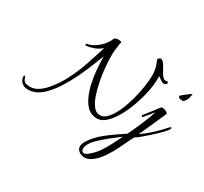

<svg xmlns="http://www.w3.org/2000/svg" viewBox="-361 -872 1599 1508"><g transform="rotate(30 439.0 -117.5)"><path d="M-88 129Q-105 129 -120 125Q-161 111 -171 69Q-172 66 -172 60Q-172 46 -166 46Q-161 46 -154 64Q-147 92 -120 98Q-114 100 -105 101Q-96 102 -88 102Q-51 102 -17.5 81Q16 60 44.5 27.5Q73 -5 96 -39.5Q119 -74 134 -102Q178 -186 208 -272.5Q238 -359 266 -453Q237 -427 202 -414Q167 -401 136 -398H135Q125 -398 125 -405Q125 -413 137 -415Q166 -420 197 -439.5Q228 -459 254.5 -489Q281 -519 295 -554Q297 -560 309 -563.5Q321 -567 333 -567Q344 -567 352.5 -564Q361 -561 359 -554Q355 -543 352.5 -520Q350 -497 348 -483Q345 -465 345 -431Q345 -388 350 -330Q355 -272 366.5 -211Q378 -150 396 -97Q414 -44 439.5 -11.5Q465 21 499 21Q534 21 565 -13Q596 -47 621 -102Q646 -157 664 -221.5Q682 -286 691.5 -347.5Q701 -409 701 -455Q701 -480 698 -498Q694 -525 686.5 -544.5Q679 -564 671 -585V-586Q671 -590 679 -596.5Q687 -603 691 -604Q706 -604 718.5 -590Q731 -576 742 -555.5Q753 -535 764 -515Q775 -495 788 -483Q796 -476 800.5 -474Q805 -472 815 -472L821 -475Q829 -475 832 -473.5Q835 -472 836 -464Q836 -456 828.5 -451Q821 -446 813 -444Q800 -444 780 -457.5Q760 -471 750 -479Q751 -473 751 -467Q751 -461 751 -455Q751 -400 737 -332.5Q723 -265 698.5 -197Q674 -129 641.5 -72Q609 -15 571 20Q533 55 492 55Q444 55 410.5 26Q377 -3 354.5 -52Q332 -101 319 -160Q306 -219 301 -280.5Q296 -342 296 -395Q265 -314 234.5 -242Q204 -170 164 -97Q146 -64 120.5 -25.5Q95 13 63 48.5Q31 84 -7 106.5Q-45 129 -88 129ZM1008 -402Q995 -402 980.5 -405Q966 -408 966 -424Q966 -426 979.5 -437Q993 -448 1007.5 -459.5Q1022 -471 1025 -473Q1044 -486 1047 -486Q1052 -486 1047 -473.5Q1042 -461 1042 -450Q1042 -445 1035.5 -433Q1029 -421 1021 -411.5Q1013 -402 1008 -402ZM542 367Q537 365 531.5 363.5Q526 362 523 361Q504 351 495.5 338.5Q487 326 487 311Q487 288 502.5 262Q518 236 542 208Q568 178 607 147Q646 116 687.5 87.5Q729 59 761 38Q792 -26 818.5 -88Q845 -150 867 -217Q857 -203 837 -180Q817 -157 803 -140Q799 -134 794 -134Q788 -134 788 -141Q788 -147 792 -151Q817 -182 843 -216Q869 -250 882 -268Q887 -276 901 -276Q918 -276 935 -265.5Q952 -255 949 -249Q922 -188 895 -126.5Q868 -65 840 -5Q853 -12 883 -36Q913 -60 949 -94Q985 -128 1016 -164Q1028 -177 1034 -177Q1040 -177 1037 -166.5Q1034 -156 1020 -140Q1004 -121 976.5 -94.5Q949 -68 918.5 -40.5Q888 -13 861.5 8.5Q835 30 820 38Q789 104 760 162.5Q731 221 706 257Q690 282 667 308Q644 334 617 351.5Q590 369 559 369Q555 369 551 368.5Q547 368 542 367ZM532 341Q536 343 540 343Q556 343 580 323Q618 292 646.5 250.5Q675 209 698 163.5Q721 118 742 76Q703 105 653.5 144.5Q604 184 565 223Q545 243 531 268Q517 293 517 313Q517 332 532 341Z"/></g></svg>

Font: Allura
Style: Regular
Weight: 400
Designer: Robert E. Leuschke
Foundry: Robert E. Leuschke
Version: Version 1.110